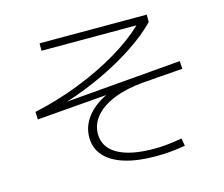

<svg xmlns="http://www.w3.org/2000/svg" viewBox="-100 -836 1138 975"><g transform="rotate(-15 469.0 -348.5)"><path d="M302.7 -174.8Q302.7 -232.9 339.1 -280.8Q375.5 -328.6 441.9 -360.8L74.2 -331.1L72.3 -371.1Q191.4 -396.5 307.9 -441.7Q424.3 -486.8 521.2 -544.2Q618.2 -601.6 681.2 -663.1H182.6V-702.1H746.1V-663.1Q694.3 -609.4 614.5 -556.2Q534.7 -502.9 438 -457.3Q341.3 -411.6 241.2 -379.9L846.7 -430.7L849.6 -389.6L642.6 -374Q552.7 -366.7 486.6 -340.6Q420.4 -314.5 385 -273.2Q349.6 -231.9 349.6 -180.7Q349.6 -110.4 416 -72.3Q482.4 -34.2 607.4 -34.2Q641.1 -34.2 674.8 -37.6Q708.5 -41 753.9 -48.8L760.7 -8.8Q717.8 -1.5 681.2 1.7Q644.5 4.9 605.5 4.9Q510.3 4.9 442.1 -16.1Q374 -37.1 338.4 -77.6Q302.7 -118.2 302.7 -174.8Z"/></g></svg>

Font: Pretendard JP ExtraLight
Style: Regular
Weight: 200
Designer: Base glyphs from Inter by Rasmus Andersson; Hangeul glyphs from Noto Sans CJK(Source Han Sans) by Jang Soo-young and Kan
Foundry: Kil Hyung-jin
Version: Version 1.309